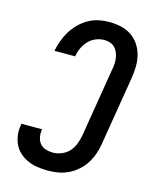

<svg xmlns="http://www.w3.org/2000/svg" viewBox="-113 -819 726 904"><g transform="rotate(15 250.0 -367.5)"><path d="M208 8Q183 8 158 4.5Q133 1 111 -8.5Q89 -18 71 -33.5Q53 -49 42.5 -70Q32 -91 28.5 -116Q25 -141 30 -166Q30 -168 30 -169.5Q30 -171 31 -173H131Q131 -172 131 -171.5Q131 -171 131 -170Q128 -152 131.5 -134Q135 -116 145.5 -103.5Q156 -91 173 -85.5Q190 -80 208 -80Q229 -80 250.5 -88.5Q272 -97 287 -113.5Q302 -130 310 -151Q318 -172 322 -193L377 -528Q380 -542 381 -557Q382 -572 380 -586.5Q378 -601 372.5 -614Q367 -627 357.5 -636.5Q348 -646 334.5 -650.5Q321 -655 306 -655Q285 -655 264.5 -646.5Q244 -638 229 -621.5Q214 -605 205 -585.5Q196 -566 193 -545H92Q97 -570 106 -595Q115 -620 129 -643Q143 -666 162.5 -685.5Q182 -705 205.5 -718.5Q229 -732 255 -737.5Q281 -743 306 -743Q335 -743 363 -737Q391 -731 414 -716Q437 -701 452.5 -678Q468 -655 475 -628Q482 -601 481.5 -572Q481 -543 476 -513L421 -179Q417 -154 408.5 -129.5Q400 -105 386 -82.5Q372 -60 351.5 -42Q331 -24 307.5 -12.5Q284 -1 258.5 3.5Q233 8 208 8Z"/></g></svg>

Font: Iosevka Curly Semibold Oblique
Style: Regular
Weight: 600
Italic angle: -9°
Monospace: yes
Designer: Belleve Invis
Foundry: Belleve Invis
Version: Version 11.1.0; ttfautohint (v1.8.3)